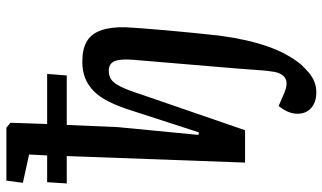

<svg xmlns="http://www.w3.org/2000/svg" viewBox="-230 -578 1036 617"><g transform="rotate(-90 288.5 -269.0)"><path d="M96 -573H8L12 -636H98L101 -694L10 -714L17 -767H187L203 -754L199 -636H360L355 -573H196L189 -409L164 -150L172 -148L243 -367Q256 -408 271 -438Q286 -468 305 -486.5Q324 -505 347 -514Q370 -523 399 -523Q440 -523 464.5 -508.5Q489 -494 500 -463Q511 -432 510 -384Q509 -367 506.5 -332Q504 -297 500 -252.5Q496 -208 491.5 -163Q487 -118 483 -82Q477 -38 468.5 0.5Q460 39 448.5 72Q437 105 422.5 131.5Q408 158 391 179Q378 193 364 205Q350 217 334 223Q318 229 301 229Q269 229 250.5 212.5Q232 196 232 169Q232 152 239 136.5Q246 121 257 108L301 127Q321 135 335 133Q349 131 357.5 118Q366 105 368 84Q370 71 371 58.5Q372 46 373 32.5Q374 19 375 6Q376 -7 377 -22L405 -355Q409 -400 401 -419Q393 -438 370 -438Q354 -438 342 -430Q330 -422 318.5 -398.5Q307 -375 292 -328L179 0H75Z"/></g></svg>

Font: Literata Medium
Style: Italic
Weight: 500
Italic angle: -2°
Designer: Latin by Veronika Burian and Jose Scaglione. Greek by Irene Vlachou. Cyrillic by Vera Evstafieva
Foundry: TypeTogether
Version: Version 3.103;gftools[0.9.29]